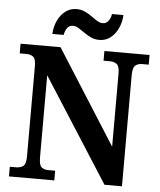

<svg xmlns="http://www.w3.org/2000/svg" viewBox="-61 -977 856 1029"><g transform="rotate(5 367.5 -462.5)"><path d="M26 0V-52H60Q83 -52 98 -63Q113 -74 113 -117V-601Q113 -641 98 -651.5Q83 -662 62 -662H26V-714H241L563 -207V-601Q563 -640 548 -651Q533 -662 513 -662H477V-714H720V-662H684Q662 -662 648 -650Q634 -638 634 -597V0H540L183 -558V-117Q183 -74 197 -63Q211 -52 233 -52H270V0ZM444 -771Q419 -771 399 -780.5Q379 -790 361.5 -802.5Q344 -815 328.5 -824.5Q313 -834 298 -834Q277 -834 266 -817.5Q255 -801 252 -781H191Q193 -820 208.5 -853Q224 -886 250 -905.5Q276 -925 309 -925Q334 -925 354.5 -915.5Q375 -906 392 -893.5Q409 -881 424.5 -871.5Q440 -862 455 -862Q474 -862 486 -878.5Q498 -895 500 -915H562Q560 -876 544.5 -843Q529 -810 503.5 -790.5Q478 -771 444 -771Z"/></g></svg>

Font: Noto Serif Thai SemiCondensed
Style: Bold
Weight: 700
Width: 4
Designer: Monotype Design Team
Foundry: Monotype Imaging Inc.
Version: Version 2.002; ttfautohint (v1.8.4.7-5d5b)